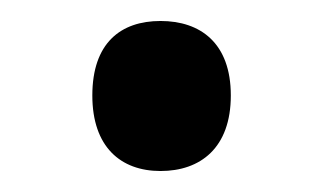

<svg xmlns="http://www.w3.org/2000/svg" viewBox="-20 -149 307 183"><path d="M68 -58C68 -9 95 14 133 14C171 14 200 -8 200 -58C200 -108 171 -129 133 -129C95 -129 68 -108 68 -58Z"/></svg>

Font: Noto Sans Devanagari SemiCondensed Medium
Style: Regular
Weight: 500
Width: 4
Designer: Jelle Bosma - Monotype Design Team
Foundry: Monotype Imaging Inc.
Version: Version 2.004